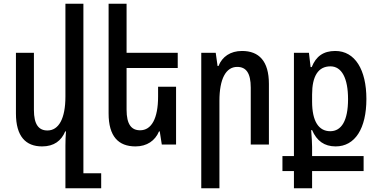

<svg xmlns="http://www.w3.org/2000/svg" viewBox="-20 -780 2042 1036"><path d="M430 155V-760H333V-259C333 -140 297 -76 236 -76C189 -76 163 -108 163 -187V-495H66V-168C66 -44 119 10 207 10C272 10 311 -21 332 -71H336C334 -45 333 -20 333 6V236H526V155Z M930 -312H833V-259C833 -140 797 -77 736 -77C689 -77 663 -109 663 -188V-413H939V-495H663V-760H566V-168C566 -44 619 10 711 10C773 10 817 -21 838 -71H842L853 0H930Z M1066 236H1164V-236C1164 -355 1199 -419 1260 -419C1308 -419 1333 -386 1333 -307V0H1431V-327C1431 -451 1377 -505 1286 -505C1223 -505 1179 -474 1159 -424H1154L1144 -495H1066Z M1566 236H1664V143H1942V62H1664V13C1664 -9 1662 -39 1659 -78H1664C1689 -20 1730 10 1791 10C1896 10 1957 -87 1957 -246C1957 -403 1896 -505 1789 -505C1725 -505 1685 -476 1662 -418H1656L1647 -495H1566V62H1504V143H1566ZM1762 -72C1700 -72 1664 -125 1664 -232V-270C1664 -369 1697 -422 1763 -422C1824 -422 1858 -358 1858 -245C1858 -128 1822 -72 1762 -72Z"/></svg>

Font: Noto Sans Armenian Condensed Medium
Style: Regular
Weight: 500
Width: 3
Designer: Monotype Design Team
Foundry: Monotype Imaging Inc.
Version: Version 2.008